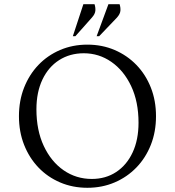

<svg xmlns="http://www.w3.org/2000/svg" viewBox="-20 -882 831 912"><path d="M395 10Q325 10 265.5 -15.5Q206 -41 162.5 -86.5Q119 -132 94.5 -194Q70 -256 70 -330Q70 -404 94.5 -466Q119 -528 162.5 -573.5Q206 -619 265.5 -644.5Q325 -670 395 -670Q465 -670 524.5 -644.5Q584 -619 628 -573.5Q672 -528 696.5 -466Q721 -404 721 -330Q721 -256 696.5 -194Q672 -132 628 -86.5Q584 -41 524.5 -15.5Q465 10 395 10ZM416 -32Q482 -32 532 -65Q582 -98 610 -158Q638 -218 638 -299Q638 -399 603 -473Q568 -547 509 -588Q450 -629 378 -629Q312 -629 261 -596.5Q210 -564 181.5 -504Q153 -444 153 -363Q153 -263 188 -188.5Q223 -114 282.5 -73Q342 -32 416 -32ZM326 -710 376 -862H429Q434 -847 433 -831.5Q432 -816 417 -799L338 -710ZM439 -710 495 -862H548Q553 -847 552 -831.5Q551 -816 536 -799L451 -710Z"/></svg>

Font: Spectral Light
Style: Regular
Weight: 300
Designer: Jean-Baptiste Levee
Foundry: Production Type
Version: Version 2.001